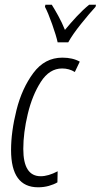

<svg xmlns="http://www.w3.org/2000/svg" viewBox="-20 -786 428 816"><path d="M270 -606Q288 -639 324.5 -684.5Q361 -730 386 -757L388 -766H359Q332 -744 306 -716Q280 -688 256 -659Q243 -691 227.5 -719Q212 -747 200 -766H173L171 -757Q184 -733 201.5 -683.5Q219 -634 225 -606ZM224 -11 225 -58Q185 -37 153 -37Q79 -37 79 -153Q79 -222 98 -301.5Q117 -381 153.5 -438Q190 -495 244 -495Q274 -495 298 -480L319 -524Q289 -541 245 -541Q170 -541 121.5 -475.5Q73 -410 50 -318Q27 -226 27 -148Q27 10 142 10Q166 10 187.5 4Q209 -2 224 -11Z"/></svg>

Font: Noto Sans Display Condensed Light
Style: Italic
Weight: 300
Width: 3
Designer: Monotype Design team
Foundry: Monotype Imaging Inc.
Version: 1.000